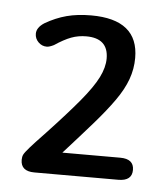

<svg xmlns="http://www.w3.org/2000/svg" viewBox="-37 -736 379 433"><g transform="rotate(5 152.5 -520.0)"><path d="M115 -388Q152 -429 179.5 -460.5Q207 -492 225 -517.5Q243 -543 251.5 -566.5Q260 -590 260 -615Q260 -702 153 -702Q122 -702 97.5 -695.5Q73 -689 49 -675Q32 -664 32 -650Q32 -639 40 -631Q48 -623 59 -623Q65 -623 75 -628Q96 -642 112 -648Q128 -654 146 -654Q196 -654 196 -608Q196 -588 184.5 -565Q173 -542 146 -509.5Q119 -477 74 -429Q51 -405 40.5 -393Q30 -381 27.5 -376Q25 -371 25 -364Q25 -338 56 -338H246Q277 -338 277 -363Q277 -388 246 -388Z"/></g></svg>

Font: Beiruti Medium
Style: Regular
Weight: 500
Designer: Arlette Boutros
Foundry: Boutros
Version: Version 1.41